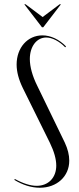

<svg xmlns="http://www.w3.org/2000/svg" viewBox="-20 -873 372 901"><path d="M94 -853 177 -745H183L266 -853H260L180 -793L100 -853ZM244 -96C244 -39 207 -1 152 -1C123 -1 88 -12 50 -33L47 -29C86 -5 127 8 167 8C247 8 305 -45 305 -119C305 -146 298 -174 284 -204L155 -470C132 -516 120 -560 120 -596C120 -655 152 -697 197 -697C225 -697 259 -679 286 -651L290 -655C258 -688 218 -707 179 -707C109 -707 58 -649 58 -570C58 -536 68 -499 87 -460L214 -203C234 -162 244 -126 244 -96Z"/></svg>

Font: Moniqa Display
Style: Regular
Weight: 400
Designer: Rajesh Rajput
Foundry: Rajesh Rajput
Version: Version 1.000